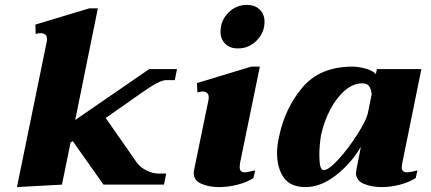

<svg xmlns="http://www.w3.org/2000/svg" viewBox="-20 -751 1752 781"><path d="M564 -379 410 -271 537 -89Q552 -69 577 -57Q602 -45 625 -45H656L647 0H401L276 -177L267 -171L232 0L49 10L170 -581Q171 -585 171 -592Q171 -616 145 -616Q138 -616 125 -613L124 -651L343 -717H378L286 -263L587 -470H700L691 -425H655Q630 -425 564 -379Z M877 -622Q877 -667 908.5 -699Q940 -731 984 -731Q1017 -731 1036.5 -712Q1056 -693 1056 -663Q1056 -618 1024 -586Q992 -554 948 -554Q915 -554 896 -573Q877 -592 877 -622ZM768 -48Q768 -52 770 -62L828 -344Q829 -348 829 -355Q829 -368 821.5 -373.5Q814 -379 803 -379Q800 -379 783 -375L781 -413L1002 -480H1037L956 -86L955 -71Q955 -50 976 -50Q984 -50 997.5 -53.5Q1011 -57 1018 -58L1011 -27Q986 -10 947 0Q908 10 871 10Q830 10 799 -3.5Q768 -17 768 -48Z M1107 -128Q1107 -160 1115 -194Q1138 -309 1209.5 -394.5Q1281 -480 1414 -480Q1436 -480 1465 -472.5Q1494 -465 1509 -450L1513 -470H1694L1616 -86Q1614 -74 1614 -71Q1614 -50 1635 -50Q1644 -50 1657 -53Q1670 -56 1678 -58L1671 -27Q1645 -10 1607.5 0Q1570 10 1533 10Q1491 10 1459.5 -3.5Q1428 -17 1428 -48Q1428 -52 1430 -62L1448 -154Q1409 -87 1347 -38.5Q1285 10 1223 10Q1161 10 1134 -29Q1107 -68 1107 -128ZM1476 -289 1492 -368Q1489 -391 1480.5 -401.5Q1472 -412 1453 -412Q1417 -412 1383 -383Q1349 -354 1323.5 -305.5Q1298 -257 1286 -202Q1279 -160 1279 -120Q1279 -59 1296 -59Q1317 -59 1357 -103Q1397 -147 1433 -203.5Q1469 -260 1476 -289Z"/></svg>

Font: Taviraj ExtraBold
Style: Italic
Weight: 800
Italic angle: -12°
Designer: Katatrad Team
Foundry: CadsonDemak
Version: Version 1.001